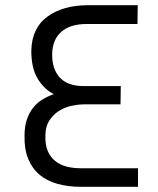

<svg xmlns="http://www.w3.org/2000/svg" viewBox="-20 -716 604 736"><path d="M509 0H288Q241 0 201 -11Q161 -22 132.5 -45.5Q104 -69 88.5 -106Q73 -143 74 -196Q74 -232 83 -258Q92 -284 107 -303Q122 -322 142.5 -334.5Q163 -347 186 -355Q148 -375 124 -415Q100 -455 100 -522Q102 -609 162 -652.5Q222 -696 317 -696H508L507 -624H312Q249 -624 215 -594Q181 -564 180 -509Q179 -452 209 -419Q239 -386 301 -386H443L442 -316H300Q282 -316 257 -311Q232 -306 209.5 -293Q187 -280 170.5 -256Q154 -232 154 -195Q153 -161 163 -137.5Q173 -114 191.5 -99Q210 -84 235 -77.5Q260 -71 290 -71H509Z"/></svg>

Font: Panefresco 400wt
Style: Regular
Weight: 400
Foundry: Campivisivi & Chank Co
Version: Version 1.002